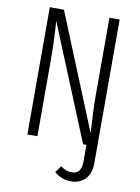

<svg xmlns="http://www.w3.org/2000/svg" viewBox="-96 -749 744 1018"><g transform="rotate(10 275.5 -240.0)"><path d="M464 -685V89Q464 145 434 175Q404 205 357 205Q308 205 268 171L294 135Q323 157 354 157Q406 157 406 90V0H388L134 -620Q142 -526 142 -387V0H88V-685H164L417 -65Q409 -185 409 -266V-685Z"/></g></svg>

Font: Fira Sans Extra Condensed Light
Style: Regular
Weight: 300
Width: 1
Designer: Carrois Corporate & Edenspiekermann AG
Foundry: Carrois Corporate GbR & Edenspiekermann AG
Version: Version 4.203